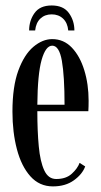

<svg xmlns="http://www.w3.org/2000/svg" viewBox="-20 -671 370 702"><path d="M173.5 10.5Q124 10.5 91 -26.5Q58 -63.5 41.8 -125.5Q25.5 -187.5 25.5 -263Q25.5 -354.5 47 -413Q68.5 -471.5 102 -499.8Q135.5 -528 171 -528Q213 -528 242.8 -496.8Q272.5 -465.5 288.2 -414.2Q304 -363 304 -302.5Q304 -281.5 303 -264.5H116.5Q116.5 -191.5 121.8 -135.8Q127 -80 141.8 -48.2Q156.5 -16.5 185.5 -16.5Q221.5 -16.5 242.5 -35.8Q263.5 -55 271 -75.5L291.5 -62.5Q281 -34 250.2 -11.8Q219.5 10.5 173.5 10.5ZM171 -504Q147 -504 132.2 -452.2Q117.5 -400.5 116.5 -288H216Q216 -393.5 206.2 -448.8Q196.5 -504 171 -504ZM169 -651Q212 -651 232 -623.2Q252 -595.5 252 -559.5H229.5Q227 -587.5 210.5 -603Q194 -618.5 169 -618.5Q144 -618.5 127.8 -603.2Q111.5 -588 108.5 -559.5H86.5Q86.5 -595.5 106.2 -623.2Q126 -651 169 -651Z"/></svg>

Font: Imbue 50pt Medium
Style: Regular
Weight: 500
Designer: Tyler Finck
Foundry: Etcetera Type Company
Version: Version 1.102; ttfautohint (v1.8.3)